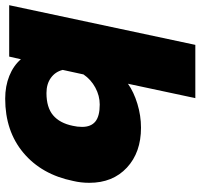

<svg xmlns="http://www.w3.org/2000/svg" viewBox="-36 -498 754 721"><g transform="rotate(-90 340.5 -138.0)"><path d="M386 -34Q355 -12 310.5 1.5Q266 15 221 15Q128 15 71 -38Q14 -91 14 -179Q14 -211 21 -240Q45 -358 126.5 -426.5Q208 -495 330 -495Q377 -495 415.5 -479.5Q454 -464 478 -436L488 -480H681L532 219H332ZM421 -201 438 -279Q431 -307 408 -323.5Q385 -340 351 -340Q297 -340 267.5 -315Q238 -290 228 -241Q224 -224 224 -206Q224 -173 244 -156.5Q264 -140 308 -140Q341 -140 371.5 -156.5Q402 -173 421 -201Z"/></g></svg>

Font: Prompt ExtraBold
Style: Italic
Weight: 800
Italic angle: -12°
Designer: Katatrad Team
Foundry: CadsonDemak
Version: Version 1.001